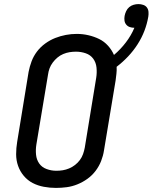

<svg xmlns="http://www.w3.org/2000/svg" viewBox="-20 -912 747 940"><path d="M254 8Q224 8 194.5 2.5Q165 -3 140 -16Q115 -29 96.5 -51Q78 -73 68.5 -100Q59 -127 59 -157Q59 -187 64 -217L120 -560Q125 -586 134.5 -611.5Q144 -637 161 -659.5Q178 -682 201.5 -699Q225 -716 250.5 -726Q276 -736 302.5 -741Q329 -746 356 -746Q385 -746 413 -739.5Q441 -733 465.5 -721Q490 -709 508.5 -688.5Q527 -668 538 -643Q570 -670 596 -704Q622 -738 638 -776Q638 -776 637.5 -776Q637 -776 637 -776Q626 -776 615.5 -779.5Q605 -783 598 -791.5Q591 -800 589.5 -811Q588 -822 590 -834Q592 -845 597.5 -857Q603 -869 612.5 -877Q622 -885 634 -888.5Q646 -892 658 -892Q670 -892 681.5 -888Q693 -884 699.5 -875Q706 -866 707 -854Q708 -842 706 -830Q700 -795 687 -761Q674 -727 653.5 -695Q633 -663 607 -635.5Q581 -608 551 -585Q552 -568 550 -551Q548 -534 546 -518L489 -175Q485 -149 475 -123.5Q465 -98 448 -75.5Q431 -53 408 -36.5Q385 -20 359 -9.5Q333 1 306.5 4.5Q280 8 254 8ZM255 -76Q255 -76 255.5 -76Q256 -76 256 -76Q272 -76 287.5 -78.5Q303 -81 318.5 -87.5Q334 -94 347.5 -104.5Q361 -115 371 -128.5Q381 -142 386.5 -157.5Q392 -173 395 -189L451 -531Q455 -556 452.5 -581Q450 -606 436.5 -624.5Q423 -643 400 -651Q377 -659 352 -659Q336 -659 320.5 -656.5Q305 -654 289.5 -647.5Q274 -641 261 -630Q248 -619 238 -605.5Q228 -592 222.5 -577Q217 -562 215 -546L158 -204Q154 -179 156.5 -154.5Q159 -130 172 -111.5Q185 -93 208 -84.5Q231 -76 255 -76Z"/></svg>

Font: Iosevka Slab Medium Extended
Style: Italic
Weight: 500
Width: 7
Italic angle: -9°
Monospace: yes
Designer: Belleve Invis
Foundry: Belleve Invis
Version: Version 11.1.0; ttfautohint (v1.8.3)